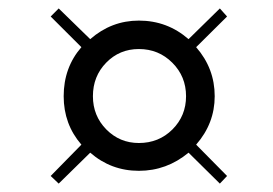

<svg xmlns="http://www.w3.org/2000/svg" viewBox="-20 -459 648 455"><path d="M100.1 -42 172.9 -116.2Q130.9 -164.6 130.9 -231Q130.9 -298.8 172.9 -347.2L100.1 -419.9L119.1 -439L193.8 -366.2Q244.1 -410.2 309.1 -410.2Q376.5 -410.2 426.8 -366.2L501 -439L518.1 -419.9L444.8 -347.2Q488.8 -296.9 488.8 -231Q488.8 -166.5 444.8 -116.2L518.1 -42L501 -23.9L426.8 -97.2Q375 -54.2 309.1 -54.2Q243.2 -54.2 193.8 -97.2L119.1 -23.9ZM200.2 -231Q200.2 -184.6 231.9 -152.3Q263.7 -120.1 309.1 -120.1Q356.4 -120.1 388.7 -152.3Q420.9 -184.6 420.9 -231Q420.9 -277.8 388.4 -310.3Q356 -342.8 309.1 -342.8Q263.2 -342.8 231.7 -310.5Q200.2 -278.3 200.2 -231Z"/></svg>

Font: Dihjauti
Style: Italic
Weight: 400
Italic angle: -9°
Designer: T. Christopher White
Version: Version 3.0.0